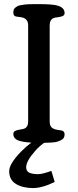

<svg xmlns="http://www.w3.org/2000/svg" viewBox="-20 -706 386 949"><path d="M109.4 120.6Q109.4 140.1 124.8 147.5Q140.1 154.8 169.4 154.8Q188.5 154.8 233.9 138.7L250.5 193.4Q224.1 205.6 217.3 208Q174.8 223.6 145 223.6Q91.8 223.6 58.6 203.1Q25.4 182.6 25.4 140.1Q25.4 104 83 44.4Q107.9 19 141.1 -6.3H207.5Q175.8 14.2 153.3 40.5Q109.4 90.3 109.4 120.6ZM173.8 0Q110.8 0 78.4 -9Q45.9 -18.1 45.9 -43.9Q45.9 -54.2 54.9 -58.8Q64 -63.5 79.3 -65.7Q94.7 -67.9 100.1 -70.3Q119.1 -78.1 119.1 -105V-581.1Q119.1 -616.2 82.5 -621.1Q79.6 -621.6 74 -622.3Q68.4 -623 66.2 -623.3Q64 -623.5 60.1 -624.3Q56.2 -625 54.7 -626Q53.2 -627 51 -628.7Q48.8 -630.4 48.1 -632.6Q47.4 -634.8 46.6 -637.9Q45.9 -641.1 45.9 -645Q45.9 -652.3 48.1 -658.2Q50.3 -664.1 55.9 -668.5Q61.5 -672.9 66.7 -675.8Q71.8 -678.7 82.3 -680.4Q92.8 -682.1 99.9 -683.3Q106.9 -684.6 121.6 -685.1Q136.2 -685.5 144.8 -685.5Q153.3 -685.5 170.9 -685.5Q174.3 -685.5 175.8 -685.5Q191.4 -685.5 201.4 -685.3Q211.4 -685.1 225.6 -684.1Q239.7 -683.1 249 -681.6Q258.3 -680.2 268.8 -676.8Q279.3 -673.3 285.4 -668.9Q291.5 -664.6 295.4 -657.5Q299.3 -650.4 299.3 -641.6Q299.3 -630.9 289.8 -626.7Q280.3 -622.6 265.1 -620.8Q250 -619.1 244.6 -616.7Q225.6 -607.9 225.6 -581.1V-105Q225.6 -83.5 237.1 -74.5Q248.5 -65.4 272 -63Q281.2 -62 286.1 -60.8Q291 -59.6 295.2 -54.9Q299.3 -50.3 299.3 -42Q299.3 -31.7 294.9 -24.4Q290.5 -17.1 280.3 -12.5Q270 -7.8 260.7 -5.1Q251.5 -2.4 233.9 -1.5Q216.3 -0.5 205.6 -0.2Q194.8 0 173.8 0Z"/></svg>

Font: Corben
Style: Regular
Weight: 400
Designer: vernon adams
Foundry: vernon adams
Version: Version 1.100